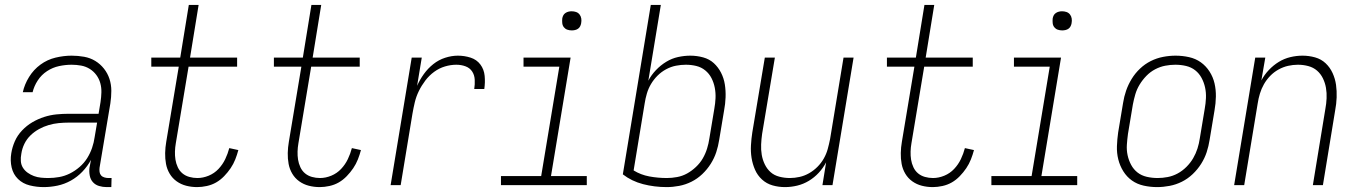

<svg xmlns="http://www.w3.org/2000/svg" viewBox="-20 -755 5540 783"><path d="M158 8Q129 8 101 1Q73 -6 53.5 -25Q34 -44 27.5 -72Q21 -100 26 -130Q30 -155 40.5 -179Q51 -203 70 -223Q89 -243 112 -256.5Q135 -270 160 -278Q185 -286 210 -288.5Q235 -291 260 -291H382L390 -339Q393 -359 393.5 -378.5Q394 -398 389 -416Q384 -434 373 -449Q362 -464 346 -474Q330 -484 311 -487.5Q292 -491 272 -491Q247 -491 221 -485.5Q195 -480 172 -465Q149 -450 134 -427Q119 -404 113 -379H73Q80 -411 98.5 -441Q117 -471 145 -491.5Q173 -512 206.5 -520Q240 -528 272 -528Q298 -528 323 -523.5Q348 -519 368.5 -506.5Q389 -494 404 -475Q419 -456 426.5 -433Q434 -410 434 -384.5Q434 -359 430 -333L386 -71Q385 -62 386 -54Q387 -46 392 -40Q397 -34 405.5 -31.5Q414 -29 422 -29H435L434 8H415Q399 8 384 3.5Q369 -1 359 -12Q349 -23 346 -39Q343 -55 345 -71L351 -103Q337 -77 316 -55Q295 -33 269 -18.5Q243 -4 214.5 2Q186 8 158 8ZM177 -29Q199 -29 221.5 -33Q244 -37 265 -47.5Q286 -58 304.5 -74Q323 -90 335.5 -110Q348 -130 355.5 -152Q363 -174 366 -196L376 -255H260Q240 -255 219.5 -253Q199 -251 178.5 -245Q158 -239 139 -228.5Q120 -218 104.5 -203Q89 -188 79.5 -168.5Q70 -149 67 -128Q64 -113 65 -98Q66 -83 73.5 -71Q81 -59 93 -50.5Q105 -42 118.5 -37Q132 -32 147 -30.5Q162 -29 177 -29Z M784 8Q761 8 739.5 2.5Q718 -3 700.5 -15.5Q683 -28 672 -46.5Q661 -65 657 -86.5Q653 -108 653.5 -131Q654 -154 658 -177L709 -483H597V-520H715L750 -735H790L755 -520H947V-483H749L697 -171Q694 -154 693.5 -137Q693 -120 695.5 -104Q698 -88 705 -73Q712 -58 724 -48Q736 -38 752 -33.5Q768 -29 785 -29Q808 -29 831 -38.5Q854 -48 871 -66Q888 -84 898.5 -106Q909 -128 915 -151L952 -143Q947 -124 939.5 -105Q932 -86 920.5 -69Q909 -52 894 -36.5Q879 -21 861.5 -11Q844 -1 823.5 3.5Q803 8 784 8Z M1284 8Q1261 8 1239.5 2.5Q1218 -3 1200.5 -15.5Q1183 -28 1172 -46.5Q1161 -65 1157 -86.5Q1153 -108 1153.5 -131Q1154 -154 1158 -177L1209 -483H1097V-520H1215L1250 -735H1290L1255 -520H1447V-483H1249L1197 -171Q1194 -154 1193.5 -137Q1193 -120 1195.5 -104Q1198 -88 1205 -73Q1212 -58 1224 -48Q1236 -38 1252 -33.5Q1268 -29 1285 -29Q1308 -29 1331 -38.5Q1354 -48 1371 -66Q1388 -84 1398.5 -106Q1409 -128 1415 -151L1452 -143Q1447 -124 1439.5 -105Q1432 -86 1420.5 -69Q1409 -52 1394 -36.5Q1379 -21 1361.5 -11Q1344 -1 1323.5 3.5Q1303 8 1284 8Z M1573 0 1659 -520H1700L1681 -405Q1692 -430 1708.5 -453Q1725 -476 1747 -493.5Q1769 -511 1795.5 -519.5Q1822 -528 1847 -528Q1874 -528 1899 -520Q1924 -512 1939 -492Q1954 -472 1956.5 -445.5Q1959 -419 1955 -392H1914Q1917 -411 1916 -430Q1915 -449 1905.5 -463.5Q1896 -478 1878.5 -484.5Q1861 -491 1841 -491Q1818 -491 1794.5 -484Q1771 -477 1750.5 -462Q1730 -447 1714.5 -426.5Q1699 -406 1688 -383.5Q1677 -361 1671.5 -337.5Q1666 -314 1662 -291L1614 0Z M2023 0V-37H2187L2261 -483H2115V-520H2307L2227 -37H2373V0ZM2312 -631Q2302 -631 2293.5 -634Q2285 -637 2279.5 -644Q2274 -651 2273 -660.5Q2272 -670 2273 -680Q2274 -686 2277 -692Q2280 -698 2286 -702Q2292 -706 2298.5 -707.5Q2305 -709 2311 -709Q2321 -709 2329.5 -706Q2338 -703 2343.5 -696Q2349 -689 2350.5 -679.5Q2352 -670 2350 -660Q2349 -654 2346 -648Q2343 -642 2337.5 -638Q2332 -634 2325 -632.5Q2318 -631 2312 -631Z M2699 8Q2649 8 2602.5 -4Q2556 -16 2520 -44L2634 -735H2675L2624 -426Q2636 -449 2655 -469Q2674 -489 2697 -503Q2720 -517 2745.5 -522.5Q2771 -528 2795 -528Q2822 -528 2847.5 -521Q2873 -514 2891 -497.5Q2909 -481 2920.5 -458.5Q2932 -436 2936 -410.5Q2940 -385 2939 -358Q2938 -331 2933 -305L2913 -185Q2909 -159 2901 -134.5Q2893 -110 2878.5 -87Q2864 -64 2844 -45Q2824 -26 2800 -14Q2776 -2 2750 3Q2724 8 2699 8ZM2700 -29Q2720 -29 2741.5 -33Q2763 -37 2782 -47.5Q2801 -58 2818 -74Q2835 -90 2846 -109Q2857 -128 2863.5 -149Q2870 -170 2873 -191L2893 -311Q2897 -333 2898 -354.5Q2899 -376 2895 -397Q2891 -418 2881.5 -436.5Q2872 -455 2856 -468Q2840 -481 2819.5 -486Q2799 -491 2777 -491Q2757 -491 2736.5 -487Q2716 -483 2696.5 -472.5Q2677 -462 2661.5 -446.5Q2646 -431 2635 -412.5Q2624 -394 2618 -373.5Q2612 -353 2609 -333L2564 -60Q2593 -42 2628 -35.5Q2663 -29 2700 -29Z M3181 8Q3155 8 3130.5 1Q3106 -6 3087.5 -23Q3069 -40 3059 -63Q3049 -86 3045 -111Q3041 -136 3042.5 -162.5Q3044 -189 3048 -215L3099 -520H3140L3088 -209Q3085 -188 3084 -166Q3083 -144 3086.5 -123.5Q3090 -103 3099 -84.5Q3108 -66 3122.5 -53Q3137 -40 3158 -34.5Q3179 -29 3201 -29Q3221 -29 3241 -33.5Q3261 -38 3279.5 -48.5Q3298 -59 3313.5 -74.5Q3329 -90 3339.5 -108.5Q3350 -127 3355.5 -147Q3361 -167 3365 -187L3420 -520H3461L3375 0H3334L3349 -93Q3337 -70 3319 -50.5Q3301 -31 3278.5 -17.5Q3256 -4 3231 2Q3206 8 3181 8Z M3784 8Q3761 8 3739.5 2.5Q3718 -3 3700.5 -15.5Q3683 -28 3672 -46.5Q3661 -65 3657 -86.5Q3653 -108 3653.5 -131Q3654 -154 3658 -177L3709 -483H3597V-520H3715L3750 -735H3790L3755 -520H3947V-483H3749L3697 -171Q3694 -154 3693.5 -137Q3693 -120 3695.5 -104Q3698 -88 3705 -73Q3712 -58 3724 -48Q3736 -38 3752 -33.5Q3768 -29 3785 -29Q3808 -29 3831 -38.5Q3854 -48 3871 -66Q3888 -84 3898.5 -106Q3909 -128 3915 -151L3952 -143Q3947 -124 3939.5 -105Q3932 -86 3920.5 -69Q3909 -52 3894 -36.5Q3879 -21 3861.5 -11Q3844 -1 3823.5 3.5Q3803 8 3784 8Z M4023 0V-37H4187L4261 -483H4115V-520H4307L4227 -37H4373V0ZM4312 -631Q4302 -631 4293.5 -634Q4285 -637 4279.5 -644Q4274 -651 4273 -660.5Q4272 -670 4273 -680Q4274 -686 4277 -692Q4280 -698 4286 -702Q4292 -706 4298.5 -707.5Q4305 -709 4311 -709Q4321 -709 4329.5 -706Q4338 -703 4343.5 -696Q4349 -689 4350.5 -679.5Q4352 -670 4350 -660Q4349 -654 4346 -648Q4343 -642 4337.5 -638Q4332 -634 4325 -632.5Q4318 -631 4312 -631Z M4699 8Q4671 8 4644 2Q4617 -4 4596 -19Q4575 -34 4561 -56.5Q4547 -79 4540.5 -105Q4534 -131 4535 -159Q4536 -187 4540 -215L4560 -335Q4564 -361 4572.5 -385.5Q4581 -410 4595 -433Q4609 -456 4629 -475Q4649 -494 4673 -506Q4697 -518 4723 -523Q4749 -528 4774 -528Q4802 -528 4829 -522Q4856 -516 4877 -501Q4898 -486 4912.5 -463.5Q4927 -441 4933 -415Q4939 -389 4938.5 -361Q4938 -333 4933 -305L4913 -185Q4909 -159 4901 -134.5Q4893 -110 4878.5 -87Q4864 -64 4844 -45Q4824 -26 4800 -14Q4776 -2 4750 3Q4724 8 4699 8ZM4701 -29Q4721 -29 4742 -33Q4763 -37 4782.5 -47.5Q4802 -58 4818.5 -74.5Q4835 -91 4846 -110Q4857 -129 4863.5 -149.5Q4870 -170 4873 -191L4893 -311Q4897 -333 4898 -355Q4899 -377 4894.5 -398Q4890 -419 4880 -437.5Q4870 -456 4854 -468.5Q4838 -481 4817 -486Q4796 -491 4773 -491Q4753 -491 4732 -487Q4711 -483 4691 -472.5Q4671 -462 4655 -445.5Q4639 -429 4627.5 -410Q4616 -391 4610 -370.5Q4604 -350 4600 -329L4580 -209Q4577 -187 4575.5 -165Q4574 -143 4578.5 -122Q4583 -101 4593 -82.5Q4603 -64 4619 -51.5Q4635 -39 4656.5 -34Q4678 -29 4701 -29Z M5013 0 5099 -520H5140L5124 -427Q5136 -450 5154.5 -469.5Q5173 -489 5195 -502.5Q5217 -516 5242 -522Q5267 -528 5292 -528Q5318 -528 5343 -521Q5368 -514 5386 -497Q5404 -480 5414.5 -457Q5425 -434 5428.5 -409Q5432 -384 5431 -357.5Q5430 -331 5425 -305L5375 0H5334L5385 -311Q5389 -332 5390 -354Q5391 -376 5387.5 -396.5Q5384 -417 5375 -435.5Q5366 -454 5351 -467Q5336 -480 5315.5 -485.5Q5295 -491 5273 -491Q5253 -491 5233 -486.5Q5213 -482 5194 -471.5Q5175 -461 5160 -445.5Q5145 -430 5134.5 -411.5Q5124 -393 5118 -373Q5112 -353 5109 -333L5054 0Z"/></svg>

Font: Iosevka SS18 Extralight
Style: Italic
Weight: 200
Italic angle: -9°
Monospace: yes
Designer: Belleve Invis
Foundry: Belleve Invis
Version: Version 25.1.1; ttfautohint (v1.8.4)